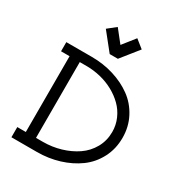

<svg xmlns="http://www.w3.org/2000/svg" viewBox="-210 -1040 1083 1172"><g transform="rotate(30 331.5 -454.0)"><path d="M274.4 -907.7 216.8 -861.8 314.5 -739.7H372.1L469.7 -861.8L412.1 -907.7L343.3 -820.8ZM638.2 -335.4Q638.2 -257.3 604.5 -192.9Q570.8 -128.4 513.9 -86.9Q457 -45.4 383.3 -22.7Q309.6 0 228.5 0H48.8V-71.8H108.9V-606H48.8V-670.4H228.5Q310.1 -670.4 383.5 -647.7Q457 -625 513.9 -583.5Q570.8 -542 604.5 -477.5Q638.2 -413.1 638.2 -335.4ZM565.9 -335.4Q565.9 -383.8 546.9 -427.2Q527.8 -470.7 495.1 -502.9Q462.4 -535.2 419.7 -558.6Q377 -582 327.9 -594Q278.8 -606 228.5 -606H180.7V-71.8H228.5Q293.5 -71.8 353.5 -89.6Q413.6 -107.4 461.2 -139.9Q508.8 -172.4 537.4 -223.1Q565.9 -273.9 565.9 -335.4Z"/></g></svg>

Font: Eligible
Style: Regular
Weight: 500
Version: Version 1.1